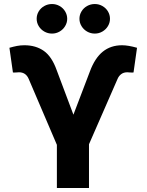

<svg xmlns="http://www.w3.org/2000/svg" viewBox="-20 -944 736 964"><path d="M265.6 -216.8 124 -547.9Q109.9 -581.1 75.2 -581.1Q66.4 -581.1 60.5 -580.1Q55.2 -580.1 50.3 -579.8Q45.4 -579.6 44.9 -580.1L27.3 -704.1Q47.9 -710 65.4 -713.4Q83 -716.8 102.5 -716.8Q159.7 -716.8 200 -688.5Q240.2 -660.2 264.6 -591.8L348.6 -368.2L431.6 -585.9Q456.5 -652.8 496.3 -684.8Q536.1 -716.8 592.8 -716.8Q623.5 -716.8 668 -704.1L650.4 -580.1Q649.4 -579.6 644 -579.8Q638.7 -580.1 632.8 -580.1Q627.9 -581.1 619.1 -581.1Q601.1 -581.1 588.9 -572Q576.7 -563 570.3 -547.9L426.8 -219.7V0H265.6ZM164.1 -849.6Q164.1 -869.6 174.3 -886.7Q184.6 -903.8 202.4 -913.8Q220.2 -923.8 241.2 -923.8Q261.7 -923.8 279.3 -913.8Q296.9 -903.8 307.1 -886.7Q317.4 -869.6 317.4 -849.6Q317.4 -830.1 307.1 -813Q296.9 -795.9 279.3 -785.6Q261.7 -775.4 241.2 -775.4Q220.2 -775.4 202.4 -785.6Q184.6 -795.9 174.3 -813Q164.1 -830.1 164.1 -849.6ZM378.9 -849.6Q378.9 -869.6 389.2 -886.7Q399.4 -903.8 417.2 -913.8Q435.1 -923.8 456.1 -923.8Q476.6 -923.8 494.1 -913.8Q511.7 -903.8 522 -886.7Q532.2 -869.6 532.2 -849.6Q532.2 -830.1 522 -813Q511.7 -795.9 494.1 -785.6Q476.6 -775.4 456.1 -775.4Q435.1 -775.4 417.2 -785.6Q399.4 -795.9 389.2 -813Q378.9 -830.1 378.9 -849.6Z"/></svg>

Font: Pretendard ExtraBold
Style: Regular
Weight: 800
Designer: Base glyphs from Inter by Rasmus Andersson; Hangeul glyphs from Noto Sans CJK(Source Han Sans) by Jang Soo-young and Kan
Foundry: Kil Hyung-jin
Version: Version 1.309